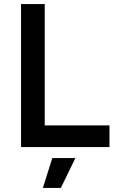

<svg xmlns="http://www.w3.org/2000/svg" viewBox="-20 -720 570 940"><path d="M83 0V-700H199V-106H516V0ZM190 200 236 54H349L278 200Z"/></svg>

Font: Figtree Light SemiBold
Style: Regular
Weight: 600
Version: Version 2.002